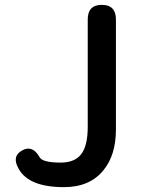

<svg xmlns="http://www.w3.org/2000/svg" viewBox="-20 -757 590 790"><path d="M243 13Q99 13 57 -62Q27 -114 71 -138Q114 -162 143 -110Q155 -88 230 -88Q287 -88 314 -122.5Q341 -157 341 -236V-677Q341 -737 399 -737Q457 -737 457 -677V-225Q457 -119 406 -57Q350 13 243 13Z"/></svg>

Font: Resource Han Rounded JP Medium
Style: Regular
Weight: 500
Designer: Cyano Hao (round all glyphs); Ryoko NISHIZUKA 西塚涼子 (kana, bopomofo & ideographs); Paul D. Hunt (Latin, Greek & Cyrillic)
Foundry: Cyano Hao
Version: 0.990